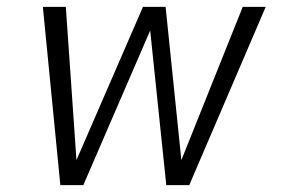

<svg xmlns="http://www.w3.org/2000/svg" viewBox="-20 -540 840 560"><path d="M156 0 105 -520H172L203 -73L397 -520H463L509 -73L688 -520H755L532 0H465L418 -451L223 0Z"/></svg>

Font: Iosevka Aile Light Oblique
Style: Regular
Weight: 300
Italic angle: -9°
Designer: Belleve Invis
Foundry: Belleve Invis
Version: Version 31.1.0; ttfautohint (v1.8.4)